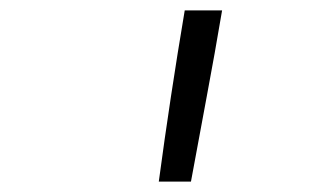

<svg xmlns="http://www.w3.org/2000/svg" viewBox="-20 -792 640 370"><path d="M286 -442Q297 -524 309.5 -606.5Q322 -689 336 -772H408Q394 -689 378.5 -606.5Q363 -524 348 -442Z"/></svg>

Font: Iosevka HT Light Extended
Style: Italic
Weight: 300
Width: 7
Italic angle: -9°
Monospace: yes
Designer: Belleve Invis
Foundry: Belleve Invis
Version: Version 32.3.0; ttfautohint (v1.8.4)